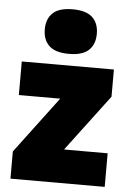

<svg xmlns="http://www.w3.org/2000/svg" viewBox="-56 -855 600 897"><g transform="rotate(5 244.0 -407.0)"><path d="M27.5 0V-127.5L226.5 -392.5H32.5V-550H464.5V-422.5L265 -157.5H469.5V0ZM248.5 -604.5Q185 -604.5 155.8 -632Q126.5 -659.5 126.5 -709Q126.5 -758.5 155.8 -786Q185 -813.5 248.5 -813.5Q312 -813.5 341.2 -786Q370.5 -758.5 370.5 -709Q370.5 -659.5 341.2 -632Q312 -604.5 248.5 -604.5Z"/></g></svg>

Font: Encode Sans SemiCondensed SemiCondensed Black
Style: Regular
Weight: 900
Width: 4
Designer: Multiple Designers
Foundry: Impallari Type
Version: Version 3.000; ttfautohint (v1.8.3) -l 8 -r 50 -G 200 -x 14 